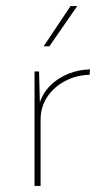

<svg xmlns="http://www.w3.org/2000/svg" viewBox="-20 -614 361 634"><path d="M109 -378 112 -260 110 -271Q121 -307 146.5 -332Q172 -357 206 -370.5Q240 -384 277 -385L276 -367Q232 -366 195 -346.5Q158 -327 136 -294Q114 -261 114 -218V0H94V-378ZM235 -594 143 -461H124L213 -594Z"/></svg>

Font: Josefin Sans Thin Thin
Style: Regular
Weight: 250
Version: Version 2.001